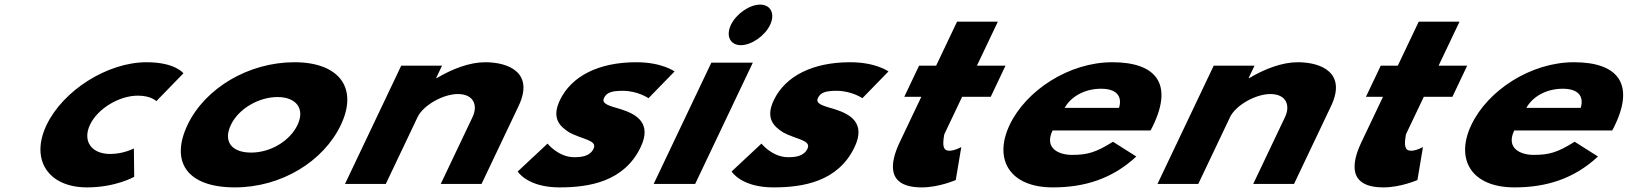

<svg xmlns="http://www.w3.org/2000/svg" viewBox="-20 -798 7062 833"><path d="M578.2 -383C636.6 -383 658.2 -359 658.2 -359L775.8 -480C775.8 -480 740.6 -528 615.7 -528C446.5 -528 253.5 -406 181.7 -255C110.4 -105 189.3 15 357.5 15C482.4 15 562.3 -31 562.3 -31L560.8 -154C560.8 -154 516.3 -130 457.9 -130C376.8 -130 336.9 -186 370.6 -257C403.9 -327 497.1 -383 578.2 -383Z M793.6 -256C718.5 -98 788.8 15 999.2 15C1201 15 1383.7 -98 1458.8 -256C1534.9 -416 1452.1 -528 1257.3 -528C1058.9 -528 869.7 -416 793.6 -256ZM981.6 -256C1015.4 -327 1103.3 -377 1184.3 -377C1264.2 -377 1304.6 -327 1270.8 -256C1237.5 -186 1153.3 -136 1069.8 -136C982.6 -136 948.3 -186 981.6 -256Z M1476.8 0H1653.8L1791.7 -290C1815.9 -341 1902.2 -390 1966.3 -390C2035.3 -390 2054.3 -341 2030.1 -290L1892.2 0H2069.2L2229.9 -338C2297.9 -481 2189.2 -528 2085.1 -528C2017.4 -528 1941.9 -499 1874.5 -459H1872L1897.7 -513H1720.7Z M2740.8 -528C2577.5 -528 2458.9 -468 2409 -363C2372.4 -286 2407.3 -250 2450.6 -223C2506.5 -193 2572.9 -190 2555.3 -153C2539.1 -119 2501.4 -116 2471.1 -116C2402.2 -116 2355.6 -175 2355.6 -175L2226.1 -54C2226.1 -54 2267.3 15 2407.6 15C2534.7 15 2687.9 -9 2759.7 -160C2809.6 -265 2739.7 -303 2674.1 -324C2627.5 -338 2587.7 -346 2600.6 -373C2612 -397 2634.7 -404 2681.9 -404C2747.2 -404 2793.5 -372 2793.5 -372L2906.6 -488C2906.6 -488 2852.6 -528 2740.8 -528Z M2816 0H2996L3246.1 -526H3066.1ZM3151.1 -690C3128.2 -642 3148.2 -602 3194.2 -602C3240.2 -602 3298.2 -642 3321.1 -690C3343.9 -738 3323.9 -778 3277.9 -778C3231.9 -778 3173.9 -738 3151.1 -690Z M3668.8 -528C3505.5 -528 3386.9 -468 3337 -363C3300.4 -286 3335.3 -250 3378.6 -223C3434.5 -193 3500.9 -190 3483.3 -153C3467.1 -119 3429.4 -116 3399.1 -116C3330.2 -116 3283.6 -175 3283.6 -175L3154.1 -54C3154.1 -54 3195.3 15 3335.6 15C3462.7 15 3615.9 -9 3687.7 -160C3737.6 -265 3667.7 -303 3602.1 -324C3555.5 -338 3515.7 -346 3528.6 -373C3540 -397 3562.7 -404 3609.9 -404C3675.2 -404 3721.5 -372 3721.5 -372L3834.6 -488C3834.6 -488 3780.6 -528 3668.8 -528Z M4041.4 -513H3967.4L3903.2 -378H3977.2L3883.5 -181C3840.2 -90 3824.3 15 3979.3 15C4054.4 15 4126.6 -17 4126.6 -17L4150.6 -160C4150.6 -160 4122 -144 4099 -144C4071 -144 4068.3 -167 4076.7 -215L4154.2 -378H4278.3L4342.4 -513H4218.4L4309.2 -704H4132.2Z M4971.6 -232C4975.4 -238 4980.7 -249 4984 -256C5069.6 -436 4994.3 -528 4805.8 -528C4618.2 -528 4431.7 -406 4360.4 -256C4289.6 -107 4360.1 15 4547.6 15C4685.5 15 4805.7 -22 4909.9 -119L4808.7 -183C4734.8 -137 4699.3 -126 4630.4 -126C4575.9 -126 4508.9 -153 4546.5 -232ZM4599.1 -330C4625.1 -377 4683.3 -413 4757.1 -413C4820.1 -413 4851 -384 4835 -330Z M5001.8 0H5178.8L5316.7 -290C5340.9 -341 5427.2 -390 5491.3 -390C5560.3 -390 5579.3 -341 5555.1 -290L5417.2 0H5594.2L5754.9 -338C5822.9 -481 5714.2 -528 5610.1 -528C5542.4 -528 5466.9 -499 5399.5 -459H5397L5422.7 -513H5245.7Z M6044.4 -513H5970.4L5906.2 -378H5980.2L5886.5 -181C5843.2 -90 5827.3 15 5982.3 15C6057.4 15 6129.6 -17 6129.6 -17L6153.6 -160C6153.6 -160 6125 -144 6102 -144C6074 -144 6071.3 -167 6079.7 -215L6157.2 -378H6281.3L6345.4 -513H6221.4L6312.2 -704H6135.2Z M6974.6 -232C6978.4 -238 6983.7 -249 6987 -256C7072.6 -436 6997.3 -528 6808.8 -528C6621.2 -528 6434.7 -406 6363.4 -256C6292.6 -107 6363.1 15 6550.6 15C6688.5 15 6808.7 -22 6912.9 -119L6811.7 -183C6737.8 -137 6702.3 -126 6633.4 -126C6578.9 -126 6511.9 -153 6549.5 -232ZM6602.1 -330C6628.1 -377 6686.3 -413 6760.1 -413C6823.1 -413 6854 -384 6838 -330Z"/></svg>

Font: Hussar
Style: BdSuprExtOblFive
Weight: 700
Foundry: Cannot Into Space Fonts
Version: Version 2.00